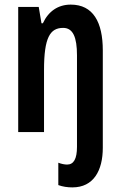

<svg xmlns="http://www.w3.org/2000/svg" viewBox="-20 -573 524 833"><path d="M294 240C386 240 426 167 426 68V-354C426 -477 384 -553 287 -553C232 -553 190 -524 166 -472H160L148 -543H59V0H171V-269C171 -410 197 -452 254 -452C297 -452 314 -411 314 -333V64C314 116 300 141 271 141C260 141 246 138 233 133V230C252 237 273 240 294 240Z"/></svg>

Font: Noto Sans Myanmar ExtraCondensed SemiBold
Style: Regular
Weight: 600
Width: 2
Designer: Monotype Design Team
Foundry: Monotype Imaging Inc.
Version: Version 2.107